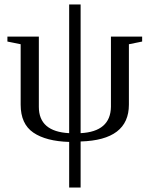

<svg xmlns="http://www.w3.org/2000/svg" viewBox="-20 -622 665 855"><path d="M288 9V10Q185 7 128.5 -31.5Q72 -70 72 -156V-425L13 -437V-459H153V-146Q153 -36 288 -29V-602H339V-29Q472 -36 474 -146V-459H613V-437L554 -425V-156Q554 2 339 8V213H288Z"/></svg>

Font: Libra Serif Modern
Style: Regular
Weight: 400
Designer: Stefan Peev, Context Ltd
Foundry: Stefan Peev, Context Ltd
Version: Version 1.000